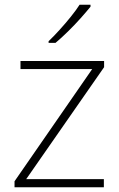

<svg xmlns="http://www.w3.org/2000/svg" viewBox="-20 -786 499 806"><path d="M416 0H41V-25L367 -496H66V-530H417V-504L90 -34H416ZM360 -758Q343 -737 318.5 -709.5Q294 -682 266 -654.5Q238 -627 213 -606H184V-613Q205 -633 230 -660.5Q255 -688 277.5 -716Q300 -744 314 -766H360Z"/></svg>

Font: Noto Sans Lao UI ExtLt
Style: Regular
Weight: 200
Designer: Monotype Design Team
Foundry: Monotype Imaging Inc.
Version: Version 2.000; ttfautohint (v1.8.4.7-5d5b)